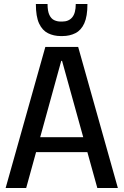

<svg xmlns="http://www.w3.org/2000/svg" viewBox="-20 -933 613 953"><path d="M205 -700H368L565 0H463L288 -631H284L110 0H8ZM139 -252H434V-178H139ZM281 -754Q247 -754 218.5 -768Q190 -782 174 -816.5Q158 -851 158 -913H216Q216 -878 225 -859Q234 -840 249 -833Q264 -826 281 -826H289Q321 -826 338.5 -847Q356 -868 356 -913H414Q414 -852 398.5 -817.5Q383 -783 354.5 -768.5Q326 -754 290 -754Z"/></svg>

Font: Pathway Extreme SemiCondensed Medium
Style: Regular
Weight: 500
Width: 4
Version: Version 1.001;gftools[0.9.26]